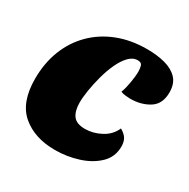

<svg xmlns="http://www.w3.org/2000/svg" viewBox="-130 -650 780 791"><g transform="rotate(30 260.0 -255.0)"><path d="M229 20Q132 20 72 -31Q12 -82 12 -194Q12 -268 36 -329.5Q60 -391 105 -436Q150 -481 212.5 -505.5Q275 -530 352 -530Q399 -530 437 -520Q475 -510 497.5 -486.5Q520 -463 520 -421Q520 -366 482 -342Q444 -318 392 -318Q384 -318 370 -319.5Q356 -321 347 -325Q355 -346 360.5 -377.5Q366 -409 366 -432Q366 -448 362 -459.5Q358 -471 341 -471Q318 -471 299 -451Q280 -431 265.5 -399.5Q251 -368 241 -331Q231 -294 225.5 -259.5Q220 -225 220 -201Q220 -161 236 -139Q252 -117 293 -117Q331 -117 368 -136.5Q405 -156 421 -193Q442 -181 451 -166.5Q460 -152 460 -129Q460 -80 426 -47Q392 -14 339 3Q286 20 229 20Z"/></g></svg>

Font: Sansita Swashed Light Black
Style: Regular
Weight: 900
Version: Version 1.003